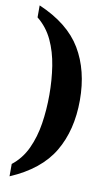

<svg xmlns="http://www.w3.org/2000/svg" viewBox="-100 -822 571 1010"><g transform="rotate(10 186.0 -316.5)"><path d="M27 140V74Q79 33 107.5 -28.5Q136 -90 147.5 -164Q159 -238 159 -318Q159 -397 147.5 -471Q136 -545 107.5 -606Q79 -667 27 -709V-773Q186 -705 254 -591Q322 -477 322 -318Q322 -158 254 -43Q186 72 27 140Z"/></g></svg>

Font: Noto Serif Tamil Condensed ExtraBold
Style: Regular
Weight: 800
Width: 3
Designer: Indian Type Foundry, Tom Grace, and the Monotype Design Team
Foundry: Monotype Imaging Inc.
Version: Version 2.004; ttfautohint (v1.8.4.7-5d5b)